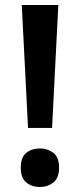

<svg xmlns="http://www.w3.org/2000/svg" viewBox="-20 -734 320 767"><path d="M188 -223H92L67 -714H213ZM63 -64Q63 -106 85 -123.5Q107 -141 140 -141Q170 -141 193 -123.5Q216 -106 216 -64Q216 -23 193 -5Q170 13 140 13Q107 13 85 -5Q63 -23 63 -64Z"/></svg>

Font: Noto Sans Gujarati SemiBold
Style: Regular
Weight: 600
Designer: Jelle Bosma - Monotype Design Team, Universal Thirst
Foundry: Monotype Imaging Inc.
Version: Version 2.106; ttfautohint (v1.8.4.7-5d5b)